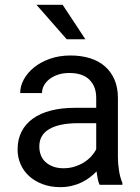

<svg xmlns="http://www.w3.org/2000/svg" viewBox="-20 -769 584 799"><path d="M394.5 0Q389.6 -9.8 386.7 -24.7Q383.8 -39.6 381.8 -55.7Q369.1 -42.5 353.3 -30.5Q337.4 -18.6 318.6 -9.5Q299.8 -0.5 277.8 4.6Q255.9 9.8 231.4 9.8Q190.9 9.8 158 -2.4Q125 -14.6 101.8 -35.6Q78.6 -56.6 65.9 -85.2Q53.2 -113.8 53.2 -146.5Q53.2 -189 69.8 -221.4Q86.4 -253.9 117.4 -275.9Q148.4 -297.9 192.4 -309.1Q236.3 -320.3 290.5 -320.3H380.4V-361.8Q380.4 -409.2 352.1 -437.3Q323.7 -465.3 268.6 -465.3Q243.2 -465.3 222.2 -458.5Q201.2 -451.7 186.3 -440.2Q171.4 -428.7 163.1 -413.6Q154.8 -398.4 154.8 -381.8H64Q64 -410.2 78.9 -438Q93.8 -465.8 121.1 -488Q148.4 -510.3 187.3 -524.2Q226.1 -538.1 273.9 -538.1Q316.9 -538.1 353.3 -527.1Q389.6 -516.1 415.5 -493.9Q441.4 -471.7 456.1 -438.5Q470.7 -405.3 470.7 -360.8V-115.2Q470.7 -88.4 475.3 -58.8Q480 -29.3 489.3 -7.8V0ZM244.6 -68.8Q269 -68.8 290.5 -75.7Q312 -82.5 329.6 -93.5Q347.2 -104.5 360.1 -118.7Q373 -132.8 380.4 -147.9V-256.3H305.2Q227.5 -256.3 185.5 -232.2Q143.6 -208 143.6 -159.2Q143.6 -140.1 149.9 -123.5Q156.2 -106.9 169.2 -95Q182.1 -83 200.9 -75.9Q219.7 -68.8 244.6 -68.8ZM335.4 -605.5H257.8L131.8 -749H240.7Z"/></svg>

Font: RobotoDraft
Style: Regular
Weight: 400
Designer: Google
Foundry: Google
Version: Version 2.000988-w1; 2014